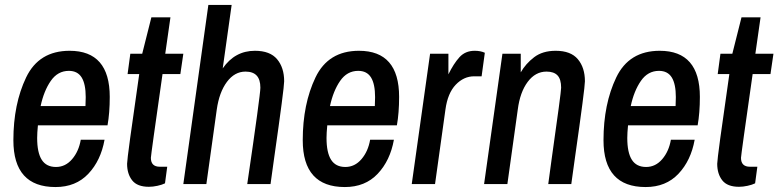

<svg xmlns="http://www.w3.org/2000/svg" viewBox="-20 -743 3142 775"><path d="M34 -177Q34 -323 85.5 -430.5Q137 -538 261 -538Q423 -538 423 -352Q423 -287 414 -237H133Q130 -206 130 -186Q130 -127 148.5 -98Q167 -69 206 -69Q244 -69 271 -100.5Q298 -132 306 -179H402Q387 -95 336.5 -41.5Q286 12 204 12Q34 12 34 -177ZM325 -315 326 -351Q326 -404 309.5 -430.5Q293 -457 258 -457Q213 -457 185 -416.5Q157 -376 144 -315Z M493 -82Q493 -106 542 -444H495L506 -526H554L591 -673H668L647 -526H720L708 -444H636Q589 -116 589 -106Q589 -70 625 -70H655L646 -3Q634 3 615.5 7Q597 11 581 11Q534 11 513.5 -15Q493 -41 493 -82Z M821 -723H915L879 -467Q928 -538 1009 -538Q1070 -538 1098.5 -504Q1127 -470 1127 -415Q1127 -388 1087 -108L1072 0H978Q1031 -361 1031 -389Q1031 -422 1016 -438Q1001 -454 971 -454Q927 -454 896 -412.5Q865 -371 855 -301L813 0H720Z M1202 -177Q1202 -323 1253.5 -430.5Q1305 -538 1429 -538Q1591 -538 1591 -352Q1591 -287 1582 -237H1301Q1298 -206 1298 -186Q1298 -127 1316.5 -98Q1335 -69 1374 -69Q1412 -69 1439 -100.5Q1466 -132 1474 -179H1570Q1555 -95 1504.5 -41.5Q1454 12 1372 12Q1202 12 1202 -177ZM1493 -315 1494 -351Q1494 -404 1477.5 -430.5Q1461 -457 1426 -457Q1381 -457 1353 -416.5Q1325 -376 1312 -315Z M1716 -526H1790V-443Q1811 -486 1834.5 -512Q1858 -538 1896 -538Q1920 -538 1937 -530L1924 -435H1894Q1852 -435 1819.5 -401Q1787 -367 1778 -301L1736 0H1642Z M2008 -526H2082V-451Q2102 -486 2136 -512Q2170 -538 2223 -538Q2284 -538 2312.5 -504Q2341 -470 2341 -415Q2341 -388 2301 -108L2286 0H2193L2206 -96Q2245 -371 2245 -389Q2245 -423 2230.5 -438.5Q2216 -454 2186 -454Q2141 -454 2110 -412.5Q2079 -371 2070 -301L2028 0H1934Z M2416 -177Q2416 -323 2467.5 -430.5Q2519 -538 2643 -538Q2805 -538 2805 -352Q2805 -287 2796 -237H2515Q2512 -206 2512 -186Q2512 -127 2530.5 -98Q2549 -69 2588 -69Q2626 -69 2653 -100.5Q2680 -132 2688 -179H2784Q2769 -95 2718.5 -41.5Q2668 12 2586 12Q2416 12 2416 -177ZM2707 -315 2708 -351Q2708 -404 2691.5 -430.5Q2675 -457 2640 -457Q2595 -457 2567 -416.5Q2539 -376 2526 -315Z M2875 -82Q2875 -106 2924 -444H2877L2888 -526H2936L2973 -673H3050L3029 -526H3102L3090 -444H3018Q2971 -116 2971 -106Q2971 -70 3007 -70H3037L3028 -3Q3016 3 2997.5 7Q2979 11 2963 11Q2916 11 2895.5 -15Q2875 -41 2875 -82Z"/></svg>

Font: Archivo Narrow Medium
Style: Italic
Weight: 500
Italic angle: -8°
Designer: Hector Gatti
Foundry: Omnibus-Type
Version: Version 2.001